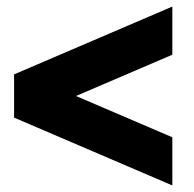

<svg xmlns="http://www.w3.org/2000/svg" viewBox="-20 -656 593 586"><path d="M23 -297V-429L506 -636V-489L212 -363L506 -237V-90Z"/></svg>

Font: Encode Sans Compressed
Style: Black
Weight: 900
Designer: Pablo Impallari, Andres Torresi
Foundry: Pablo Impallari, Andres Torresi
Version: Version 1.000; ttfautohint (v1.00) -l 8 -r 50 -G 200 -x 14 -